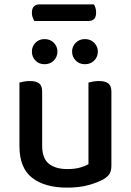

<svg xmlns="http://www.w3.org/2000/svg" viewBox="-20 -845 599 879"><path d="M137 -749Q133 -756 129.5 -765.5Q126 -775 126 -786Q126 -807 135.5 -816Q145 -825 162 -825H410Q414 -819 417 -809Q420 -799 420 -788Q420 -767 411 -758Q402 -749 385 -749ZM69 -467Q76 -469 89 -471.5Q102 -474 117 -474Q146 -474 159.5 -463Q173 -452 173 -425V-178Q173 -120 203.5 -95.5Q234 -71 288 -71Q323 -71 347 -78Q371 -85 385 -93V-467Q393 -469 405.5 -471.5Q418 -474 433 -474Q462 -474 476 -463Q490 -452 490 -425V-88Q490 -66 483 -52Q476 -38 455 -25Q429 -10 386.5 2Q344 14 287 14Q184 14 126.5 -31.5Q69 -77 69 -176ZM243 -609Q243 -585 226.5 -568Q210 -551 184 -551Q158 -551 142 -568Q126 -585 126 -609Q126 -632 142 -649Q158 -666 184 -666Q210 -666 226.5 -649Q243 -632 243 -609ZM428 -609Q428 -585 411.5 -568Q395 -551 369 -551Q343 -551 326.5 -568Q310 -585 310 -609Q310 -632 326.5 -649Q343 -666 369 -666Q395 -666 411.5 -649Q428 -632 428 -609Z"/></svg>

Font: Baloo Da 2 Medium
Style: Regular
Weight: 500
Designer: Noopur Datye, Sulekha Rajkumar and Ek Type
Foundry: Ek Type
Version: Version 1.640;hotconv 1.0.111;makeotfexe 2.5.65597; ttfautoh